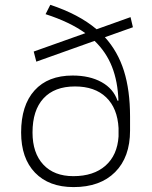

<svg xmlns="http://www.w3.org/2000/svg" viewBox="-20 -760 626 790"><path d="M282.7 9.8Q181.2 9.8 124 -49.6Q66.9 -108.9 66.9 -214.8Q66.9 -326.7 122.1 -387.9Q177.2 -449.2 278.8 -449.2Q349.1 -449.2 397.9 -422.1Q446.8 -395 463.4 -345.7H467.3Q464.8 -424.3 440.9 -485.1Q417 -545.9 369.1 -591.8L129.4 -506.3L118.7 -547.9L331.1 -623.5Q267.6 -669.4 167.5 -701.7L187 -740.2Q245.6 -720.7 293 -695.8Q340.3 -670.9 377.4 -639.6L517.1 -689.5L526.9 -647.9L411.6 -606.9Q464.8 -548.3 490 -468.3Q515.1 -388.2 515.1 -280.3V-222.7Q515.1 -113.3 453.6 -51.8Q392.1 9.8 282.7 9.8ZM281.7 -35.2Q365.2 -35.2 414.1 -78.4Q462.9 -121.6 467.8 -198.7V-232.9Q463.4 -314.9 416.7 -359.6Q370.1 -404.3 288.6 -404.3Q204.1 -404.3 158.9 -355.2Q113.8 -306.2 113.8 -214.8Q113.8 -130.4 158.2 -82.8Q202.6 -35.2 281.7 -35.2Z"/></svg>

Font: Cascadia Mono ExtraLight
Style: Regular
Weight: 200
Monospace: yes
Designer: Aaron Bell
Foundry: Saja Typeworks
Version: Version 2404.023; ttfautohint (v1.8.4)